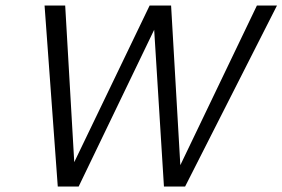

<svg xmlns="http://www.w3.org/2000/svg" viewBox="-20 -678 1027 698"><path d="M576 0 535 -658H602L639 -18H607L914 -658H987L653 0ZM190 0 142 -658H217L254 -18H216L524 -658H583L266 0Z"/></svg>

Font: Ysabeau
Style: Italic
Weight: 400
Italic angle: -12°
Designer: Christian Thalmann (Catharsis Fonts)
Version: Version 2.000;gftools[0.9.27.dev2+g8671c4b]